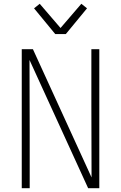

<svg xmlns="http://www.w3.org/2000/svg" viewBox="-20 -995 640 1015"><path d="M95 0V-735H154L464 -57Q464 -153 463.5 -249Q463 -345 463 -441V-735H505V0H446L136 -678Q136 -582 136.5 -486Q137 -390 137 -294V0ZM272 -815 160 -951 190 -975 300 -847 410 -975 440 -951 328 -815Z"/></svg>

Font: Iosevka Extralight Extended
Style: Regular
Weight: 200
Width: 7
Monospace: yes
Designer: Belleve Invis
Foundry: Belleve Invis
Version: Version 32.5.0; ttfautohint (v1.8.4)